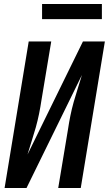

<svg xmlns="http://www.w3.org/2000/svg" viewBox="-20 -943 546 963"><path d="M3 0 124 -735H237L188 -441Q183 -407 176 -372.5Q169 -338 159.5 -304Q150 -270 139 -236Q128 -202 118 -168L396 -735H506L385 0H272L321 -294Q326 -328 333 -362.5Q340 -397 349.5 -431Q359 -465 370 -499Q381 -533 391 -567L113 0ZM191 -847V-923H491V-847Z"/></svg>

Font: Iosevka SS04 Oblique
Style: Bold
Weight: 700
Italic angle: -9°
Monospace: yes
Designer: Belleve Invis
Foundry: Belleve Invis
Version: Version 19.0.0; ttfautohint (v1.8.4)